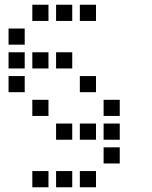

<svg xmlns="http://www.w3.org/2000/svg" viewBox="-20 -704 640 808"><path d="M117 -684Q116 -684 116 -684Q116 -684 116 -683V-617Q116 -616 116 -616Q116 -616 117 -616H183Q184 -616 184 -616Q184 -616 184 -617V-683Q184 -684 184 -684Q184 -684 183 -684ZM217 -684Q216 -684 216 -684Q216 -684 216 -683V-617Q216 -616 216 -616Q216 -616 217 -616H283Q284 -616 284 -616Q284 -616 284 -617V-683Q284 -684 284 -684Q284 -684 283 -684ZM317 -684Q316 -684 316 -684Q316 -684 316 -683V-617Q316 -616 316 -616Q316 -616 317 -616H383Q384 -616 384 -616Q384 -616 384 -617V-683Q384 -684 384 -684Q384 -684 383 -684ZM17 -584Q16 -584 16 -584Q16 -584 16 -583V-517Q16 -516 16 -516Q16 -516 17 -516H83Q84 -516 84 -516Q84 -516 84 -517V-583Q84 -584 84 -584Q84 -584 83 -584ZM17 -484Q16 -484 16 -484Q16 -484 16 -483V-417Q16 -416 16 -416Q16 -416 17 -416H83Q84 -416 84 -416Q84 -416 84 -417V-483Q84 -484 84 -484Q84 -484 83 -484ZM117 -484Q116 -484 116 -484Q116 -484 116 -483V-417Q116 -416 116 -416Q116 -416 117 -416H183Q184 -416 184 -416Q184 -416 184 -417V-483Q184 -484 184 -484Q184 -484 183 -484ZM217 -484Q216 -484 216 -484Q216 -484 216 -483V-417Q216 -416 216 -416Q216 -416 217 -416H283Q284 -416 284 -416Q284 -416 284 -417V-483Q284 -484 284 -484Q284 -484 283 -484ZM17 -384Q16 -384 16 -384Q16 -384 16 -383V-317Q16 -316 16 -316Q16 -316 17 -316H83Q84 -316 84 -316Q84 -316 84 -317V-383Q84 -384 84 -384Q84 -384 83 -384ZM317 -384Q316 -384 316 -384Q316 -384 316 -383V-317Q316 -316 316 -316Q316 -316 317 -316H383Q384 -316 384 -316Q384 -316 384 -317V-383Q384 -384 384 -384Q384 -384 383 -384ZM117 -284Q116 -284 116 -284Q116 -284 116 -283V-217Q116 -216 116 -216Q116 -216 117 -216H183Q184 -216 184 -216Q184 -216 184 -217V-283Q184 -284 184 -284Q184 -284 183 -284ZM417 -284Q416 -284 416 -284Q416 -284 416 -283V-217Q416 -216 416 -216Q416 -216 417 -216H483Q484 -216 484 -216Q484 -216 484 -217V-283Q484 -284 484 -284Q484 -284 483 -284ZM217 -184Q216 -184 216 -184Q216 -184 216 -183V-117Q216 -116 216 -116Q216 -116 217 -116H283Q284 -116 284 -116Q284 -116 284 -117V-183Q284 -184 284 -184Q284 -184 283 -184ZM317 -184Q316 -184 316 -184Q316 -184 316 -183V-117Q316 -116 316 -116Q316 -116 317 -116H383Q384 -116 384 -116Q384 -116 384 -117V-183Q384 -184 384 -184Q384 -184 383 -184ZM417 -184Q416 -184 416 -184Q416 -184 416 -183V-117Q416 -116 416 -116Q416 -116 417 -116H483Q484 -116 484 -116Q484 -116 484 -117V-183Q484 -184 484 -184Q484 -184 483 -184ZM417 -84Q416 -84 416 -84Q416 -84 416 -83V-17Q416 -16 416 -16Q416 -16 417 -16H483Q484 -16 484 -16Q484 -16 484 -17V-83Q484 -84 484 -84Q484 -84 483 -84ZM117 16Q116 16 116 16Q116 16 116 17V83Q116 84 116 84Q116 84 117 84H183Q184 84 184 84Q184 84 184 83V17Q184 16 184 16Q184 16 183 16ZM217 16Q216 16 216 16Q216 16 216 17V83Q216 84 216 84Q216 84 217 84H283Q284 84 284 84Q284 84 284 83V17Q284 16 284 16Q284 16 283 16ZM317 16Q316 16 316 16Q316 16 316 17V83Q316 84 316 84Q316 84 317 84H383Q384 84 384 84Q384 84 384 83V17Q384 16 384 16Q384 16 383 16Z"/></svg>

Font: Doto SemiBold
Style: Regular
Weight: 600
Monospace: yes
Version: Version 1.000